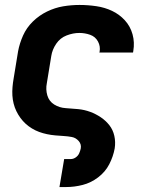

<svg xmlns="http://www.w3.org/2000/svg" viewBox="-20 -550 616 775"><path d="M220 205H247Q280 205 313.5 196.5Q347 188 376 166Q405 144 421 113Q437 82 443 49Q447 23 441.5 -1.5Q436 -26 421.5 -44.5Q407 -63 387 -76.5Q367 -90 344 -98.5Q321 -107 296 -109.5Q271 -112 245.5 -113.5Q220 -115 199 -128Q178 -141 171 -165Q164 -189 169 -214L187 -324Q191 -350 207 -373.5Q223 -397 249 -407Q275 -417 300 -417Q323 -417 344 -409.5Q365 -402 375.5 -382.5Q386 -363 382 -341L381 -338H517L518 -344Q524 -379 515 -411.5Q506 -444 484 -468Q462 -492 432.5 -506Q403 -520 369 -525Q335 -530 301 -530Q268 -530 235 -524.5Q202 -519 170 -503.5Q138 -488 112.5 -463Q87 -438 73 -406.5Q59 -375 53 -343L35 -233Q32 -216 30.5 -198.5Q29 -181 30 -164.5Q31 -148 35 -132Q39 -116 46 -101.5Q53 -87 62.5 -74Q72 -61 83.5 -50.5Q95 -40 109 -31.5Q123 -23 138 -17.5Q153 -12 169.5 -8.5Q186 -5 203 -3.5Q220 -2 237 -1Q254 0 270 3Q286 6 297.5 19Q309 32 306 49Q304 59 299.5 69Q295 79 285.5 85.5Q276 92 266 92H239Z"/></svg>

Font: Iosevka Sparkle XBdObl
Style: Regular
Weight: 800
Italic angle: -9°
Designer: Belleve Invis
Foundry: Belleve Invis
Version: Version 4.5.0; ttfautohint (v1.8.3)